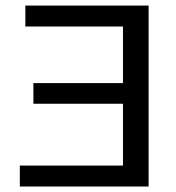

<svg xmlns="http://www.w3.org/2000/svg" viewBox="-20 -679 640 699"><path d="M52.2 0V-76.2H427.7V-301.3H101.6V-376.5H427.7V-582.5H72.3V-658.7H521V0Z"/></svg>

Font: Courier New
Style: Regular
Weight: 400
Designer: Steve Matteson
Foundry: Ascender Corporation
Version: Version 2.00.3